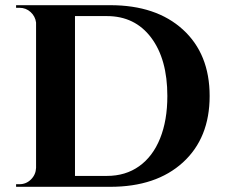

<svg xmlns="http://www.w3.org/2000/svg" viewBox="-20 -720 868 740"><path d="M405 0H42V-10H55Q81 -10 99.5 -28.5Q118 -47 119 -73V-633Q116 -657 98 -673.5Q80 -690 55 -690H42V-700H405Q582 -700 685 -606Q788 -512 788 -350Q788 -188 685 -94Q582 0 405 0ZM392 -42Q464 -42 516.5 -79.5Q569 -117 597 -186.5Q625 -256 625 -350Q625 -492 562.5 -575Q500 -658 392 -658H269V-42Z"/></svg>

Font: Cinzel Decorative
Style: Bold
Weight: 700
Version: Version 1.002;PS 001.002;hotconv 1.0.56;makeotf.lib2.0.21325